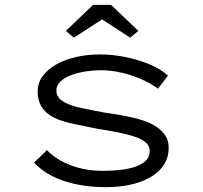

<svg xmlns="http://www.w3.org/2000/svg" viewBox="-20 -760 837 790"><path d="M415 10Q321 10 244.5 -15Q168 -40 120 -91L173 -142Q214 -101 273.5 -79Q333 -57 404 -57Q438 -57 472 -60.5Q506 -64 534 -73Q562 -82 579 -98Q596 -114 596 -139Q596 -176 539 -196Q510 -206 472 -214Q434 -222 387 -229Q320 -242 268.5 -253.5Q217 -265 185 -286Q161 -302 148 -326Q135 -350 135 -384Q135 -418 154.5 -445.5Q174 -473 209 -493.5Q244 -514 291 -525Q338 -536 394 -536Q441 -536 492.5 -526Q544 -516 591.5 -497Q639 -478 671 -449L630 -395Q601 -417 562 -434Q523 -451 480 -461Q437 -471 395 -471Q364 -471 331.5 -466Q299 -461 272 -450.5Q245 -440 228.5 -424.5Q212 -409 212 -388Q212 -371 220.5 -359.5Q229 -348 246 -339Q271 -325 312.5 -316Q354 -307 409 -297Q467 -289 518 -278Q569 -267 604 -250Q638 -232 656 -208.5Q674 -185 674 -153Q674 -100 640.5 -64Q607 -28 549 -9Q491 10 415 10ZM284 -605 251 -633 363 -740H437L549 -633L516 -605L385 -690H415Z"/></svg>

Font: Lexend Zetta Light
Style: Regular
Weight: 300
Designer: Bonnie Shaver-Troup, Thomas Jockin
Foundry: Lexend
Version: Version 1.007